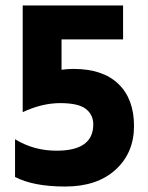

<svg xmlns="http://www.w3.org/2000/svg" viewBox="-20 -676 540 702"><path d="M35 -29V-167Q103 -125 187 -125Q321 -125 321 -221Q321 -257 293.5 -278Q266 -299 200 -299Q134 -299 63 -266V-656H430V-532H205V-421Q227 -424 249 -424Q356 -424 413 -369Q470 -314 470 -215.5Q470 -117 402.5 -55.5Q335 6 218.5 6Q102 6 35 -29Z"/></svg>

Font: Hind Madurai
Style: Bold
Weight: 700
Designer: Jyotish Sonowal
Foundry: Indian Type Foundry
Version: Version 0.702;PS 1.0;hotconv 1.0.81;makeotf.lib2.5.63406